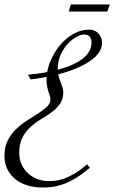

<svg xmlns="http://www.w3.org/2000/svg" viewBox="-45 -834 514 863"><path d="M80.6 -498Q126.5 -502.4 167 -509.8Q172.9 -543 189.7 -576.9Q206.5 -610.8 231.4 -638.4Q256.3 -666 288.1 -683.3Q319.8 -700.7 355.5 -700.7Q380.9 -700.7 397.2 -683.8Q413.6 -667 413.6 -640.6Q413.6 -618.7 399.9 -598.4Q386.2 -578.1 360.6 -560.3Q335 -542.5 298.6 -527.1Q262.2 -511.7 216.8 -500Q218.8 -488.3 222.7 -477.8Q226.6 -467.3 230.2 -457.5Q233.9 -447.8 236.6 -438.2Q239.3 -428.7 239.3 -418Q239.3 -387.7 224.6 -367.2Q210 -346.7 188 -330.3Q166 -314 140.4 -298.8Q114.7 -283.7 92.8 -263.9Q70.8 -244.1 56.2 -216.6Q41.5 -189 41.5 -147.9Q41.5 -115.7 53.5 -91.8Q65.4 -67.9 84.5 -51.8Q103.5 -35.6 126.7 -27.8Q149.9 -20 171.9 -20Q186.5 -20 203.9 -21.7Q221.2 -23.4 242.7 -31Q264.2 -38.6 290 -53.7Q315.9 -68.8 346.7 -95.7L359.4 -80.1Q326.2 -52.2 297.9 -34.9Q269.5 -17.6 243.9 -7.8Q218.3 2 194.1 5.4Q169.9 8.8 145 8.8Q109.9 8.8 78.9 -0.5Q47.9 -9.8 24.9 -27.8Q2 -45.9 -11.5 -72.8Q-24.9 -99.6 -24.9 -134.8Q-24.9 -174.8 -9.5 -204.1Q5.9 -233.4 28.8 -255.1Q51.8 -276.9 78.4 -293.5Q105 -310.1 127.9 -325Q150.9 -339.8 166.3 -354.5Q181.6 -369.1 181.6 -387.7Q181.6 -394.5 179 -402.6Q176.3 -410.6 172.9 -421.4Q169.4 -432.1 166.7 -445.8Q164.1 -459.5 164.1 -477.5Q164.1 -480 164.1 -482.7Q164.1 -485.4 164.6 -488.3Q147.5 -484.9 129.4 -482.2Q111.3 -479.5 92.8 -477.1ZM214.8 -520.5Q287.1 -539.6 326.7 -570.3Q366.2 -601.1 366.2 -643.1Q366.2 -661.6 357.4 -670.2Q348.6 -678.7 332.5 -678.7Q317.9 -678.7 297.9 -667.7Q277.8 -656.7 259.3 -636.7Q240.7 -616.7 227.8 -587.9Q214.8 -559.1 214.8 -523.4ZM263.7 -782.2 273.4 -814H448.7L437.5 -782.2Z"/></svg>

Font: Dynalight
Style: Regular
Weight: 400
Version: Version 1.000